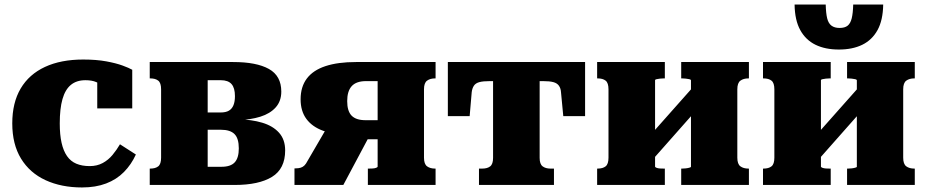

<svg xmlns="http://www.w3.org/2000/svg" viewBox="-20 -814 4077 845"><path d="M375 -83Q407 -83 432 -96.5Q457 -110 475.5 -132.5Q494 -155 508 -179L578 -134Q558 -90 525.5 -57Q493 -24 447 -6.5Q401 11 341 11Q250 11 180.5 -21Q111 -53 72.5 -116Q34 -179 34 -271Q34 -362 71 -424.5Q108 -487 178 -519.5Q248 -552 346 -552Q404 -552 447.5 -544Q491 -536 519.5 -525.5Q548 -515 562 -507V-337H408V-491Q422 -491 429.5 -483Q437 -475 440 -464.5Q443 -454 441.5 -444Q440 -434 437 -431Q422 -445 403 -453Q384 -461 356 -461Q317 -461 292 -440.5Q267 -420 255 -378Q243 -336 243 -271Q243 -221 251 -185.5Q259 -150 275 -127Q291 -104 316 -93.5Q341 -83 375 -83Z M639 -541H1006Q1109 -541 1163.5 -510.5Q1218 -480 1218 -411Q1218 -369 1193.5 -341.5Q1169 -314 1126 -300.5Q1083 -287 1025 -285L1046 -313V-262L1027 -289Q1087 -288 1134 -274Q1181 -260 1208 -230Q1235 -200 1235 -152Q1235 -71 1177 -35.5Q1119 0 1013 0H639V-72H641Q664 -72 676.5 -82Q689 -92 689 -120V-421Q689 -449 676.5 -459Q664 -469 641 -469H639ZM894 -80H955Q995 -80 1013 -99.5Q1031 -119 1031 -161Q1031 -205 1012 -224Q993 -243 952 -243H850V-319H951Q974 -319 987.5 -327Q1001 -335 1007.5 -351Q1014 -367 1014 -391Q1014 -427 999 -444Q984 -461 952 -461H894Z M1642 -457H1591Q1548 -457 1528 -435Q1508 -413 1508 -369Q1508 -325 1527.5 -305Q1547 -285 1589 -285H1661V-201H1542L1517 -218Q1450 -221 1402 -238.5Q1354 -256 1328.5 -290.5Q1303 -325 1303 -377Q1303 -432 1330.5 -468.5Q1358 -505 1412.5 -523Q1467 -541 1547 -541H1897V-469H1895Q1873 -469 1859.5 -459Q1846 -449 1846 -421V-120Q1846 -92 1859.5 -82Q1873 -72 1895 -72H1897V0H1599V-72H1603Q1611 -72 1620 -72.5Q1629 -73 1635.5 -75.5Q1642 -78 1642 -81ZM1425 -263 1605 -214 1491 0H1276V-73H1280Q1294 -73 1303.5 -76Q1313 -79 1320 -86Q1327 -93 1333 -105Z M2260 -457V-541H2555V-303H2459L2449 -408Q2448 -425 2440 -436.5Q2432 -448 2415.5 -452.5Q2399 -457 2370 -457ZM2246 -457H2136Q2106 -457 2089.5 -452.5Q2073 -448 2065.5 -436.5Q2058 -425 2056 -408L2047 -303H1951V-541H2246ZM2355 -119Q2355 -92 2368 -82Q2381 -72 2403 -72H2418V0H2088V-72H2102Q2125 -72 2137.5 -82Q2150 -92 2150 -119V-541H2355Z M2658 -120V-421Q2658 -449 2645.5 -459Q2633 -469 2610 -469H2608V-541H2906V-469H2902Q2894 -469 2885 -468Q2876 -467 2869.5 -465.5Q2863 -464 2863 -461V-81Q2863 -78 2869.5 -75.5Q2876 -73 2885 -72.5Q2894 -72 2902 -72H2906V0H2608V-72H2610Q2633 -72 2645.5 -82Q2658 -92 2658 -120ZM3021 -80V-460Q3021 -464 3014 -465.5Q3007 -467 2998 -468Q2989 -469 2982 -469H2978V-541H3276V-469H3274Q3252 -469 3238.5 -459Q3225 -449 3225 -421V-120Q3225 -92 3238.5 -82Q3252 -72 3274 -72H3276V0H2978V-72H2982Q2989 -72 2998 -73Q3007 -74 3014 -76Q3021 -78 3021 -80ZM2850 -109 2796 -167 3032 -433 3086 -376Z M3388 -120V-421Q3388 -449 3375.5 -459Q3363 -469 3340 -469H3338V-541H3636V-469H3632Q3624 -469 3615 -468Q3606 -467 3599.5 -465.5Q3593 -464 3593 -461V-81Q3593 -78 3599.5 -75.5Q3606 -73 3615 -72.5Q3624 -72 3632 -72H3636V0H3338V-72H3340Q3363 -72 3375.5 -82Q3388 -92 3388 -120ZM3751 -80V-460Q3751 -464 3744 -465.5Q3737 -467 3728 -468Q3719 -469 3712 -469H3708V-541H4006V-469H4004Q3982 -469 3968.5 -459Q3955 -449 3955 -421V-120Q3955 -92 3968.5 -82Q3982 -72 4004 -72H4006V0H3708V-72H3712Q3719 -72 3728 -73Q3737 -74 3744 -76Q3751 -78 3751 -80ZM3580 -109 3526 -167 3762 -433 3816 -376ZM3672 -596Q3612 -596 3569 -617Q3526 -638 3502 -681.5Q3478 -725 3477 -794H3614Q3615 -755 3620.5 -733Q3626 -711 3639.5 -701Q3653 -691 3675 -691Q3698 -691 3710.5 -701Q3723 -711 3728.5 -733.5Q3734 -756 3735 -794H3867Q3866 -725 3842 -681.5Q3818 -638 3775 -617Q3732 -596 3672 -596Z"/></svg>

Font: Roboto Serif ExtraBold
Style: Regular
Weight: 800
Designer: Greg Gazdowicz
Foundry: Commercial Type
Version: Version 1.008